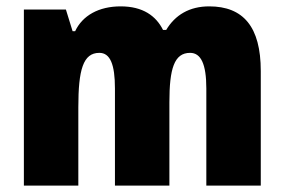

<svg xmlns="http://www.w3.org/2000/svg" viewBox="-20 -583 892 603"><path d="M637 -563C575 -563 530 -536 502 -489H492C470 -533 429 -563 359 -563C290 -563 239 -534 216 -485H208L187 -553H55V0H226V-246C226 -364 241 -417 292 -417C326 -417 341 -381 341 -305V0H512V-262C512 -367 527 -417 577 -417C611 -417 628 -382 628 -305V0H799V-360C799 -499 744 -563 637 -563Z"/></svg>

Font: Noto Sans Sinhala Condensed Black
Style: Regular
Weight: 900
Width: 3
Designer: Jelle Bosma - Monotype Design Team
Foundry: Monotype Imaging Inc.
Version: Version 2.006